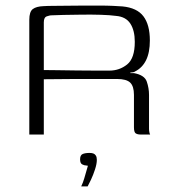

<svg xmlns="http://www.w3.org/2000/svg" viewBox="-20 -482 621 688"><path d="M366 -199Q366 -199 335.5 -199Q305 -199 253.5 -199Q202 -199 137 -198V0H85V-411Q85 -440 97.5 -449.5Q110 -459 136 -460Q151 -461 173.5 -461Q196 -461 224 -461.5Q252 -462 281 -462Q310 -462 336.5 -462Q363 -462 384.5 -461Q406 -460 419 -459Q471 -454 494 -423.5Q517 -393 517 -337Q517 -294 503.5 -266.5Q490 -239 464 -226Q462 -224 456.5 -223Q451 -222 447 -222V-220Q450 -220 454 -220Q458 -220 460 -220Q498 -213 506 -189.5Q514 -166 514 -142V-20Q514 -13 515.5 -7Q517 -1 518 0H483Q473 0 466.5 -4Q460 -8 460 -26V-142Q460 -173 446.5 -186Q433 -199 399 -199ZM137 -231Q153 -231 185 -230.5Q217 -230 255 -229.5Q293 -229 325 -229Q357 -229 372 -229Q408 -229 435.5 -251Q463 -273 463 -332Q463 -373 447 -397.5Q431 -422 396 -425Q374 -428 341 -429Q308 -430 272.5 -429.5Q237 -429 207.5 -428.5Q178 -428 162 -427Q159 -427 148 -423.5Q137 -420 137 -402ZM271 186Q278 171 282 157Q286 143 289.5 131Q293 119 295 112Q293 112 292 111.5Q291 111 289 111Q282 111 274.5 107Q267 103 267 89Q267 74 276 70Q285 66 301 66Q309 66 314.5 68Q320 70 323.5 75.5Q327 81 327 91Q327 105 320.5 125Q314 145 306 162Q298 179 294 186Z"/></svg>

Font: Genos Light
Style: Regular
Weight: 300
Designer: Robert E. Leuschke
Foundry: Robert E. Leuschke
Version: Version 1.010